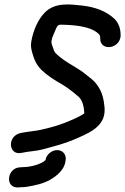

<svg xmlns="http://www.w3.org/2000/svg" viewBox="-20 -649 553 848"><path d="M83 89C82.6 89 81.7 89 81.1 89.1L68.8 90C11.6 91.9 0 179 57.9 179C58.3 179 59.2 179 59.8 178.9L72 178C80.3 178 92 177.2 100.9 175.6C133.6 169.8 171.9 162.7 203.3 143.8C221.7 132.7 262.1 107.3 268.8 65L269.9 58C273.7 33.7 257.1 14 232.8 14C209.8 14 185 32 180.9 58C163.7 75.7 116.2 89 83 89ZM512.4 -486C512.5 -486.7 512.7 -488.1 512.7 -489.1C513.7 -520.8 504.6 -547.1 485 -566.2C450.1 -599 401.3 -618.5 338.7 -624.9C289.2 -629.9 223.7 -639.4 178.3 -594.1C148.1 -564 125.6 -512.7 117.8 -463C115.3 -447.1 118 -431.2 122.5 -415.8C131 -386.3 138.7 -365.8 162.2 -341.1C189 -315.1 219.9 -295.5 254.6 -276C280.2 -260.3 300.9 -244.3 320.5 -227.2C320.8 -226.9 321.6 -226.3 322.1 -225.9C339.6 -213.5 350 -188.6 351.9 -154.3C352.2 -151.2 352.2 -150.6 352.4 -148.4C348.5 -145 333.8 -135.5 302.5 -121.6C243.6 -96 220.1 -90 162.9 -76.3C136.5 -69.9 103.5 -68.5 69.9 -61.3C10.6 -47.1 17.2 37.5 73.7 26.5L84.3 24.5C109.1 19.2 141.8 18.3 171.5 10C230.7 -6.7 262.5 -12.6 327.2 -41.4C363.1 -57.1 387.6 -69.6 405.3 -85.5C434.9 -111.4 444.2 -138.3 441.8 -174.7C438.4 -211.3 431.4 -241.3 411.7 -269.9C394.9 -295.6 375.8 -306 356.6 -322.1C330.4 -344.3 287.4 -365.8 263.9 -382.9C245.2 -396.5 223.1 -412.5 218.9 -424.5C213.4 -439 206.2 -459.1 207 -464C210.1 -484 211.2 -484.5 220.9 -506.8C232.5 -536.4 235.3 -540 250.9 -540C259.1 -540 268.2 -539.6 279.4 -539C343.5 -535.6 391.9 -523.9 416.9 -498.2C420.6 -494.5 422.9 -488.4 422.6 -479.9C420.8 -423.9 503.7 -430.3 512.4 -486Z"/></svg>

Font: Just Breathe
Style: BdObl3
Weight: 400
Foundry: Cannot Into Space Fonts
Version: Version 0.72